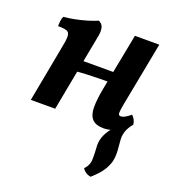

<svg xmlns="http://www.w3.org/2000/svg" viewBox="-131 -568 830 918"><g transform="rotate(20 284.5 -109.5)"><path d="M413 9Q371 9 353 -11.5Q335 -32 335 -70.5Q335 -109 345 -163L402 -458H526L471 -171Q462 -126 459 -105Q456 -84 459 -78.5Q462 -73 470 -73Q480 -73 493.5 -81Q507 -89 518 -99Q527 -91 533 -80Q539 -69 540 -56Q507 -23 475 -7Q443 9 413 9ZM39 0 92 -282Q101 -325 100.5 -345Q100 -365 86.5 -370.5Q73 -376 41 -376Q41 -389 42.5 -402.5Q44 -416 49 -426Q73 -428 104 -434Q135 -440 165 -449Q195 -458 215 -467Q232 -460 237.5 -444Q243 -428 239 -402L163 0ZM188 -201 198 -260H373L365 -208Q340 -208 307.5 -207.5Q275 -207 243.5 -205.5Q212 -204 188 -201ZM433 248Q405 243 390 220Q413 197 413.5 165.5Q414 134 412 109Q409 80 418 54Q427 28 448.5 1.5Q470 -25 506 -56H540Q520 -32 513 -10.5Q506 11 507.5 32Q509 53 511 75Q514 102 510.5 128.5Q507 155 489.5 184.5Q472 214 433 248Z"/></g></svg>

Font: Vollkorn SemiBold
Style: Italic
Weight: 600
Italic angle: -11°
Designer: Friedrich Althausen
Foundry: Friedrich Althausen
Version: Version 5.000